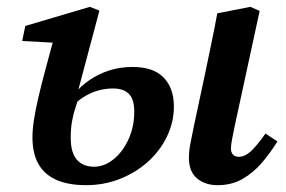

<svg xmlns="http://www.w3.org/2000/svg" viewBox="-20 -528 838 562"><path d="M617 14Q580 14 556.5 -6Q533 -26 533 -66Q533 -88 538 -111.5Q543 -135 548 -161L580 -311Q589 -355 598.5 -400Q608 -445 616 -489L713 -508L740 -496L667 -159Q663 -139 659.5 -121.5Q656 -104 656 -93Q656 -82 662 -75.5Q668 -69 679 -69Q696 -69 713 -84Q730 -99 757 -137L792 -114Q771 -80 746 -51Q721 -22 689.5 -4Q658 14 617 14ZM232 14Q180 14 145 -1.5Q110 -17 92.5 -48Q75 -79 75 -126Q75 -149 79.5 -178Q84 -207 92.5 -243.5Q101 -280 113.5 -326.5Q126 -373 142 -432L175 -401L45 -408L54 -452L243 -508L271 -497L209 -264L216 -259Q209 -237 202 -216.5Q195 -196 191 -174Q187 -152 187 -125Q187 -81 205 -60.5Q223 -40 256 -40Q285 -40 312 -61.5Q339 -83 356 -120Q373 -157 373 -201Q373 -237 357.5 -253Q342 -269 311 -269Q273 -269 239 -252Q205 -235 178 -202L168 -252H197Q216 -276 242.5 -294Q269 -312 300.5 -322Q332 -332 368 -332Q429 -332 459 -301Q489 -270 489 -216Q489 -171 469 -129Q449 -87 413.5 -55Q378 -23 331.5 -4.5Q285 14 232 14Z"/></svg>

Font: Source Serif 4 SemiBold
Style: Italic
Weight: 600
Italic angle: -12°
Designer: Frank Grießhammer
Foundry: Adobe Systems Incorporated
Version: Version 4.004;hotconv 1.0.116;makeotfexe 2.5.65601